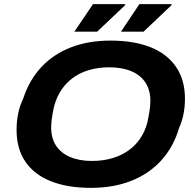

<svg xmlns="http://www.w3.org/2000/svg" viewBox="-20 -895 944 927"><path d="M419 12Q306 12 225.5 -20Q145 -52 102.5 -114.5Q60 -177 60 -268Q60 -310 68 -348Q76 -386 92 -419Q121 -508 179 -570.5Q237 -633 321.5 -666Q406 -699 513 -699Q627 -699 707 -667Q787 -635 830 -572Q873 -509 873 -418Q873 -380 866 -344.5Q859 -309 845 -278Q818 -186 759 -121Q700 -56 614 -22Q528 12 419 12ZM424 -118Q479 -118 525 -132Q571 -146 606.5 -173Q642 -200 665.5 -240Q689 -280 697 -331Q700 -348 702 -360Q704 -372 704.5 -380.5Q705 -389 705.5 -395.5Q706 -402 706 -408Q706 -460 682.5 -496Q659 -532 614.5 -551Q570 -570 507 -570Q453 -570 407 -556Q361 -542 326 -514.5Q291 -487 268 -447.5Q245 -408 236 -357Q233 -340 231 -328Q229 -316 228.5 -307.5Q228 -299 227.5 -292.5Q227 -286 227 -280Q227 -228 250.5 -192Q274 -156 318.5 -137Q363 -118 424 -118ZM564 -742 653 -875H808L809 -871L673 -742ZM339 -742 429 -875H583L585 -871L449 -742Z"/></svg>

Font: Archivo SemiExpanded
Style: Bold Italic
Weight: 700
Width: 6
Italic angle: -10°
Designer: Hector Gatti
Foundry: Omnibus-Type
Version: Version 2.001